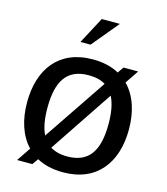

<svg xmlns="http://www.w3.org/2000/svg" viewBox="-142 -1107 1066 1229"><g transform="rotate(15 391.0 -493.0)"><path d="M391 -630C437 -630 474 -621 503 -603L221 -185C199 -229 189 -288 189 -361C189 -534 245 -630 391 -630ZM560 -540C583 -496 594 -436 594 -361C594 -188 538 -92 391 -92C345 -92 308 -102 279 -120ZM729 -361C729 -479 696 -579 630 -646L690 -735H593L565 -695C518 -721 460 -735 391 -735C165 -735 54 -579 54 -361C54 -245 86 -146 150 -79L88 13H189L217 -27C264 -1 323 13 391 13C617 13 729 -143 729 -361ZM378 -999 284 -822H351L498 -999Z"/></g></svg>

Font: Perun SemiBold
Style: Regular
Weight: 600
Foundry: Copyright (c) Stefan Peev, Context Ltd, 2016
Version: Version 1.089